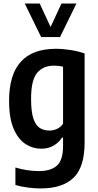

<svg xmlns="http://www.w3.org/2000/svg" viewBox="-20 -828 549 1078"><path d="M208.5 230Q175.5 230 137.2 225.2Q99 220.5 66.5 210.5V112.5Q133.5 132.5 198.5 132.5Q266 132.5 300 101.5Q334 70.5 334 -7.5V-55.5H328Q311 -28 281 -10.5Q251 7 210.5 7Q164.5 7 123.5 -19.2Q82.5 -45.5 56.8 -104.5Q31 -163.5 31 -262.5Q31 -554 294 -554Q334 -554 377.5 -547Q421 -540 455 -528V-27.5Q455 110.5 392.8 170.2Q330.5 230 208.5 230ZM258.5 -95Q280 -95 300.8 -104.8Q321.5 -114.5 334 -133.5V-453.5Q324 -456 310.2 -457.8Q296.5 -459.5 284 -459.5Q222.5 -459.5 188.5 -419Q154.5 -378.5 154.5 -273.5Q154.5 -200.5 167.5 -162Q180.5 -123.5 203.8 -109.2Q227 -95 258.5 -95ZM211 -620 119 -808H203L264 -676.5L325 -808H409L317 -620Z"/></svg>

Font: Encode Sans Condensed Condensed SemiBold
Style: Regular
Weight: 600
Width: 3
Designer: Multiple Designers
Foundry: Impallari Type
Version: Version 3.000; ttfautohint (v1.8.3) -l 8 -r 50 -G 200 -x 14 